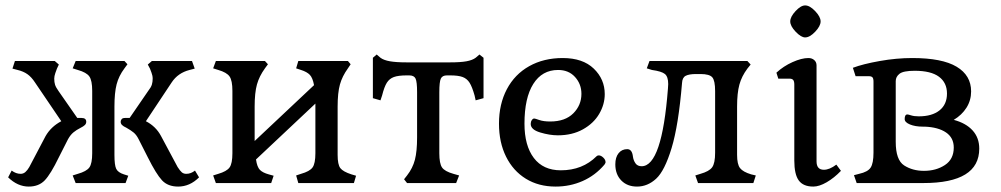

<svg xmlns="http://www.w3.org/2000/svg" viewBox="-20 -675 3691 708"><path d="M10 -21 23 -46Q39 -34 56 -34Q66 -34 73.5 -40.5Q81 -47 88 -59L148 -173Q168 -208 206 -228L109 -371Q96 -391 81 -401.5Q66 -412 45 -417L26 -422L35 -450H182L197 -437L190 -422Q188 -417 184 -405.5Q180 -394 180 -385Q180 -372 183 -362.5Q186 -353 196 -339L265 -240H281Q298 -240 298 -226Q298 -219 293 -214Q288 -209 276 -203Q262 -196 251 -187Q240 -178 231 -162L197 -95Q167 -33 145 -10Q123 13 86 13Q45 13 10 -21ZM248 -28 267 -34Q299 -43 309.5 -57.5Q320 -72 320 -110V-340Q320 -378 309.5 -393Q299 -408 267 -417L248 -423L259 -450H439L450 -438L439 -423Q418 -395 410 -364Q402 -333 402 -282V-104Q402 -66 408.5 -52.5Q415 -39 437 -32L453 -27L443 0H259ZM525 -95 491 -162Q483 -178 472.5 -186.5Q462 -195 446 -204Q435 -209 430 -214Q425 -219 425 -226Q425 -231 428.5 -235.5Q432 -240 441 -240H458L526 -339Q537 -353 540 -363Q543 -373 543 -385Q543 -396 538.5 -407.5Q534 -419 533 -422L525 -437L540 -450H688L698 -422L679 -417Q636 -406 613 -371L518 -228Q555 -209 574 -173L635 -59Q644 -45 650.5 -39.5Q657 -34 667 -34Q684 -34 699 -46L714 -21Q680 13 637 13Q599 13 577.5 -10Q556 -33 525 -95Z M766 -28 785 -34Q816 -43 826.5 -57.5Q837 -72 837 -110V-340Q837 -378 826.5 -393Q816 -408 785 -417L766 -423L776 -450H957L968 -438L957 -423Q936 -394 927.5 -363.5Q919 -333 919 -282V-155L1138 -361Q1133 -388 1122.5 -399Q1112 -410 1090 -417L1072 -423L1080 -450H1263L1273 -438L1263 -423Q1242 -394 1233.5 -363.5Q1225 -333 1225 -282V-104Q1225 -68 1235 -55Q1245 -42 1276 -32L1293 -27L1285 0H1080L1072 -28L1090 -34Q1122 -43 1132.5 -57.5Q1143 -72 1143 -110V-293L924 -87Q928 -59 938.5 -48.5Q949 -38 971 -32L989 -27L980 0H776Z M1470 -14 1481 -28Q1502 -55 1510 -86Q1518 -117 1518 -168V-335Q1518 -373 1512.5 -385Q1507 -397 1489 -397H1480Q1449 -397 1432.5 -391Q1416 -385 1406.5 -370Q1397 -355 1389 -323L1383 -305L1355 -313V-462L1369 -474L1383 -462Q1395 -453 1418 -449Q1441 -445 1479 -445H1640Q1678 -445 1700 -449Q1722 -453 1734 -462L1748 -474L1763 -462V-313L1734 -305L1730 -323Q1721 -355 1711.5 -370Q1702 -385 1686 -391Q1670 -397 1640 -397H1628Q1611 -397 1605.5 -385Q1600 -373 1600 -335V-110Q1600 -72 1610 -57.5Q1620 -43 1652 -34L1673 -28L1662 0H1481Z M1820 -219Q1820 -291 1849 -346Q1878 -401 1931.5 -431Q1985 -461 2055 -461Q2129 -461 2169.5 -422Q2210 -383 2210 -328Q2210 -290 2189.5 -255Q2169 -220 2129.5 -198Q2090 -176 2037 -176Q2007 -176 1972 -186.5Q1937 -197 1937 -218Q1937 -226 1941 -232Q1945 -238 1950 -238Q1953 -238 1968.5 -232.5Q1984 -227 2009 -227Q2064 -227 2094 -257Q2124 -287 2124 -329Q2124 -365 2100.5 -391Q2077 -417 2038 -417Q1979 -417 1946.5 -365.5Q1914 -314 1914 -219Q1914 -138 1948.5 -92.5Q1983 -47 2048 -47Q2128 -47 2180 -99Q2183 -102 2188 -102Q2196 -102 2204.5 -94Q2213 -86 2213 -77Q2213 -74 2211 -71.5Q2209 -69 2209 -68Q2175 -28 2128.5 -7.5Q2082 13 2029 13Q1966 13 1919 -16Q1872 -45 1846 -97.5Q1820 -150 1820 -219Z M2249 -69Q2249 -95 2261 -110Q2273 -125 2293 -125Q2311 -125 2314 -97Q2316 -83 2323.5 -72.5Q2331 -62 2346 -62Q2421 -62 2443 -348L2444 -365Q2444 -392 2432 -402Q2420 -412 2384 -417L2365 -423L2375 -450H2736L2748 -437L2736 -422Q2715 -394 2706.5 -363Q2698 -332 2698 -282V-104Q2698 -69 2709 -55Q2720 -41 2750 -32L2767 -28L2758 0H2554L2544 -28L2563 -34Q2595 -43 2606 -58Q2617 -73 2617 -112V-339Q2617 -378 2606.5 -390Q2596 -402 2563 -402H2547Q2521 -402 2508.5 -395.5Q2496 -389 2495 -369Q2482 -213 2456.5 -129Q2431 -45 2399.5 -16Q2368 13 2329 13Q2293 13 2271 -9.5Q2249 -32 2249 -69Z M2894 -596Q2894 -613 2913.5 -634Q2933 -655 2949 -655Q2966 -655 2986 -634Q3006 -613 3006 -596Q3006 -579 2986 -558Q2966 -537 2949 -537Q2934 -537 2914 -558Q2894 -579 2894 -596ZM2909 -83V-363Q2909 -375 2905 -380Q2901 -385 2891 -385H2850L2843 -407Q2869 -431 2902.5 -446Q2936 -461 2961 -461Q2974 -461 2982.5 -453.5Q2991 -446 2991 -434V-80Q2991 -49 3018 -49Q3039 -49 3064 -68L3081 -45Q3056 -19 3028.5 -3Q3001 13 2979 13Q2942 13 2925.5 -9.5Q2909 -32 2909 -83Z M3129 -29 3148 -34Q3180 -41 3190.5 -57Q3201 -73 3201 -112V-374Q3201 -386 3197 -390Q3193 -394 3184 -394H3135L3125 -425Q3162 -439 3224 -450Q3286 -461 3344 -461Q3454 -461 3507.5 -429Q3561 -397 3561 -338Q3561 -305 3544 -278Q3527 -251 3497 -233Q3542 -221 3566.5 -194Q3591 -167 3591 -127Q3591 0 3385 0H3139ZM3497 -131Q3497 -167 3468.5 -186.5Q3440 -206 3390 -208H3383Q3355 -208 3335.5 -216Q3316 -224 3316 -236Q3316 -253 3326 -253Q3329 -253 3340 -249.5Q3351 -246 3368 -246Q3417 -246 3444.5 -268Q3472 -290 3472 -330Q3472 -370 3442.5 -392Q3413 -414 3353 -414Q3311 -414 3297 -403Q3283 -392 3283 -376V-152Q3283 -85 3314 -65Q3345 -45 3387 -45Q3432 -45 3464.5 -66.5Q3497 -88 3497 -131Z"/></svg>

Font: Kurale
Style: Regular
Weight: 400
Designer: Eduardo Rodriguez Tunni
Foundry: Eduardo Rodriguez Tunni
Version: Version 2.000